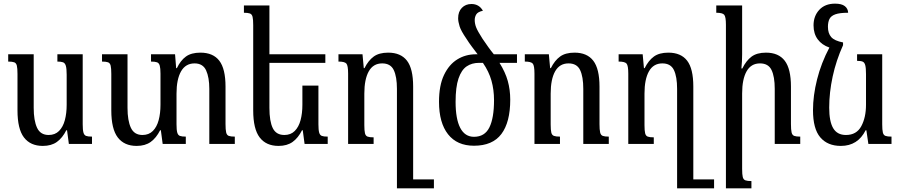

<svg xmlns="http://www.w3.org/2000/svg" viewBox="-20 -790 4945 1054"><path d="M215 11Q147 11 111.5 -35.5Q76 -82 76 -184V-384Q76 -415 72.5 -429.5Q69 -444 58 -448Q47 -452 25 -452V-492H165V-198Q165 -128 183.5 -88.5Q202 -49 247 -49Q282 -49 304 -71Q326 -93 336 -130.5Q346 -168 346 -215V-380Q346 -413 341.5 -428.5Q337 -444 326 -448Q315 -452 295 -452V-492H434V-108Q434 -77 438 -62.5Q442 -48 452.5 -44Q463 -40 485 -40V0H358L348 -75H344Q323 -33 292.5 -11Q262 11 215 11Z M1218 -109Q1218 -78 1221.5 -63Q1225 -48 1236 -44Q1247 -40 1269 -40V0H1129V-302Q1129 -365 1111.5 -403.5Q1094 -442 1048 -442Q999 -442 974 -398.5Q949 -355 949 -276V-108Q949 -77 953 -62.5Q957 -48 967.5 -44Q978 -40 1000 -40V0H873L863 -75H859Q838 -33 807.5 -11Q777 11 730 11Q662 11 626.5 -35.5Q591 -82 591 -184V-384Q591 -415 587.5 -429.5Q584 -444 573 -448Q562 -452 540 -452V-492H680V-198Q680 -128 698.5 -88.5Q717 -49 762 -49Q797 -49 819 -71Q841 -93 851 -130.5Q861 -168 861 -215V-386Q861 -415 857 -429.5Q853 -444 842 -448Q831 -452 809 -452V-492H941L947 -416H951Q971 -458 1000.5 -479.5Q1030 -501 1080 -501Q1150 -501 1184 -456.5Q1218 -412 1218 -315Z M1728 -320V-108Q1728 -77 1732 -62.5Q1736 -48 1746.5 -44Q1757 -40 1779 -40V0H1652L1642 -75H1638Q1617 -33 1586.5 -11Q1556 11 1509 11Q1441 11 1405.5 -35.5Q1370 -82 1370 -184V-652Q1370 -683 1366.5 -697.5Q1363 -712 1352 -716Q1341 -720 1319 -720V-760H1459V-492H1766V-445H1459V-198Q1459 -124 1477.5 -86.5Q1496 -49 1541 -49Q1576 -49 1598 -71Q1620 -93 1630 -130.5Q1640 -168 1640 -215V-320Z M2111 -501Q2180 -501 2214 -457Q2248 -413 2248 -315V195H2362V244H2159V-302Q2159 -369 2141.5 -405.5Q2124 -442 2078 -442Q2029 -442 2004.5 -398.5Q1980 -355 1980 -276V-103Q1980 -73 1983.5 -58.5Q1987 -44 1998 -40Q2009 -36 2031 -36V0H1891V-386Q1891 -430 1881.5 -441Q1872 -452 1838 -452V-492H1970L1977 -416H1981Q2002 -458 2031.5 -479.5Q2061 -501 2111 -501Z M2582 10Q2489 10 2439.5 -53Q2390 -116 2390 -231Q2390 -321 2417.5 -378.5Q2445 -436 2490.5 -464Q2536 -492 2592 -492H2602Q2587 -512 2571 -533Q2555 -554 2540 -578Q2511 -620 2503 -645.5Q2495 -671 2495 -690Q2495 -726 2515.5 -747Q2536 -768 2568 -768Q2610 -768 2631 -731Q2603 -725 2594.5 -711Q2586 -697 2586 -680Q2586 -660 2594 -639.5Q2602 -619 2629 -577Q2646 -552 2661 -531Q2676 -510 2691 -492H2818V-445H2722Q2754 -394 2767.5 -345.5Q2781 -297 2781 -243Q2781 -119 2732.5 -54.5Q2684 10 2582 10ZM2582 -39Q2641 -39 2666.5 -90.5Q2692 -142 2692 -240Q2692 -297 2678 -347Q2664 -397 2631 -445H2610Q2570 -445 2541.5 -425.5Q2513 -406 2497 -359Q2481 -312 2481 -231Q2481 -137 2506.5 -88Q2532 -39 2582 -39Z M3322 -40V0H3182V-302Q3182 -369 3164.5 -405.5Q3147 -442 3101 -442Q3052 -442 3027.5 -398.5Q3003 -355 3003 -276V-107Q3003 -76 3006.5 -62Q3010 -48 3021 -44Q3032 -40 3054 -40V0H2914V-386Q2914 -430 2904.5 -441Q2895 -452 2861 -452V-492H2993L3000 -416H3004Q3025 -458 3054.5 -479.5Q3084 -501 3134 -501Q3203 -501 3237 -456.5Q3271 -412 3271 -315V-109Q3271 -78 3274.5 -63Q3278 -48 3289 -44Q3300 -40 3322 -40Z M3649 -501Q3718 -501 3752 -457Q3786 -413 3786 -315V195H3900V244H3697V-302Q3697 -369 3679.5 -405.5Q3662 -442 3616 -442Q3567 -442 3542.5 -398.5Q3518 -355 3518 -276V-103Q3518 -73 3521.5 -58.5Q3525 -44 3536 -40Q3547 -36 3569 -36V0H3429V-386Q3429 -430 3419.5 -441Q3410 -452 3376 -452V-492H3508L3515 -416H3519Q3540 -458 3569.5 -479.5Q3599 -501 3649 -501Z M4373 -40V0H4233V-302Q4233 -369 4215.5 -405.5Q4198 -442 4152 -442Q4103 -442 4078.5 -398.5Q4054 -355 4054 -277V137Q4054 168 4057.5 182Q4061 196 4072 200Q4083 204 4105 204V244H3965V-654Q3965 -698 3955.5 -709Q3946 -720 3912 -720V-760H4054V-492Q4054 -472 4053 -453Q4052 -434 4050 -414H4055Q4076 -457 4105.5 -479Q4135 -501 4185 -501Q4254 -501 4288 -456.5Q4322 -412 4322 -315V-109Q4322 -78 4325.5 -63Q4329 -48 4340 -44Q4351 -40 4373 -40Z M4596 11Q4523 11 4483 -36Q4443 -83 4443 -185Q4443 -265 4465.5 -354.5Q4488 -444 4533 -529Q4492 -543 4469 -574Q4446 -605 4446 -651Q4446 -702 4477.5 -736Q4509 -770 4564 -770Q4600 -770 4617.5 -756.5Q4635 -743 4636 -720Q4590 -720 4566 -711.5Q4542 -703 4533.5 -686Q4525 -669 4525 -643Q4525 -607 4543 -586.5Q4561 -566 4608 -557V-542Q4570 -458 4551 -370Q4532 -282 4532 -199Q4532 -123 4554 -86Q4576 -49 4624 -49Q4682 -49 4708 -97Q4734 -145 4734 -215V-383Q4734 -416 4730 -431.5Q4726 -447 4716 -451.5Q4706 -456 4685 -456V-492H4823V-108Q4823 -77 4826.5 -62.5Q4830 -48 4841 -44Q4852 -40 4874 -40V0H4747L4736 -75H4732Q4689 11 4596 11Z"/></svg>

Font: Noto Serif Armenian Condensed Medium
Style: Regular
Weight: 500
Width: 3
Designer: Monotype Design Team
Foundry: Monotype Imaging Inc.
Version: Version 2.008; ttfautohint (v1.8.4.7-5d5b)